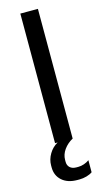

<svg xmlns="http://www.w3.org/2000/svg" viewBox="-139 -743 540 1002"><g transform="rotate(-15 131.5 -242.0)"><path d="M84 -700H179V0H84ZM34 118V107Q34 75 51.5 45.5Q69 16 98 0H180Q149 17 130.5 43Q112 69 112 98V109Q112 128 124.5 139.5Q137 151 159 151H170Q185 151 201 145.5Q217 140 229 131V196Q217 205 197.5 210.5Q178 216 159 216H147Q95 216 64.5 189Q34 162 34 118Z"/></g></svg>

Font: Bai Jamjuree Medium
Style: Regular
Weight: 500
Version: Version 1.000; ttfautohint (v1.6)